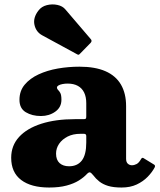

<svg xmlns="http://www.w3.org/2000/svg" viewBox="-20 -828 713 858"><path d="M323.5 -586Q329 -582.5 331.8 -583.5Q334.5 -584.5 338.5 -589L385 -636.5Q393.5 -645.5 384.5 -654.5L272.5 -785.5Q260 -801 236.5 -806Q213 -811 189.2 -805Q165.5 -799 152 -781Q127 -749 134 -717Q141 -685 169 -670ZM30 -123Q30 -57.5 74.5 -23.8Q119 10 199.5 10Q245 10 277.5 1.2Q310 -7.5 332 -21.2Q354 -35 368 -50Q376 -58.5 381.5 -57.8Q387 -57 396.5 -45Q408 -29.5 423.8 -17Q439.5 -4.5 463.2 2.8Q487 10 523 10H523.5Q562 10 590.8 -3.5Q619.5 -17 639.8 -37.8Q660 -58.5 671.5 -80.5Q675 -88.5 668.5 -92.5L622 -121Q615.5 -126 610.5 -117.5Q601 -100.5 590.5 -95Q580 -89.5 569.5 -89.5Q559 -89.5 551.2 -96.5Q543.5 -103.5 543.5 -118.5V-353.5Q543.5 -410.5 520.5 -450Q497.5 -489.5 451.2 -509.8Q405 -530 335 -530Q286 -530 238.5 -521.8Q191 -513.5 152.2 -495.5Q113.5 -477.5 90.2 -449.5Q67 -421.5 67 -382Q67 -343.5 95.2 -326.5Q123.5 -309.5 163 -309.5Q199.5 -309.5 227 -329Q254.5 -348.5 254.5 -382Q254.5 -403.5 249.5 -412.5Q244.5 -421.5 239.5 -426Q234.5 -430.5 234.5 -437Q234.5 -442 241 -446Q247.5 -450 258.5 -452.2Q269.5 -454.5 282 -454.5Q309.5 -454.5 328 -444.2Q346.5 -434 356 -414.5Q365.5 -395 365.5 -367V-308.5Q365.5 -299.5 363.2 -297.5Q361 -295.5 352.5 -295.5H314.5Q228.5 -295.5 164.5 -275Q100.5 -254.5 65.2 -216Q30 -177.5 30 -123ZM230.5 -141.5Q230.5 -165.5 244.2 -185.5Q258 -205.5 282.2 -217.8Q306.5 -230 338.5 -230H355.5Q365.5 -230 365.5 -220V-191Q365.5 -136.5 345.8 -110.8Q326 -85 288.5 -85Q262 -85 246.2 -99.2Q230.5 -113.5 230.5 -141.5Z"/></svg>

Font: Besley ExtraBold
Style: Regular
Weight: 800
Designer: Owen Earl
Foundry: indestructible type*
Version: Version 2.001